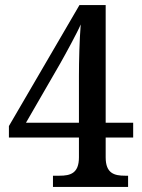

<svg xmlns="http://www.w3.org/2000/svg" viewBox="-20 -734 558 754"><path d="M188 0H483V-44H471C429 -44 395 -53 395 -116V-194H503V-252H395V-714H292L15 -239V-194H290V-116C290 -53 256 -44 214 -44H188ZM82 -252 216 -484C237 -521 284 -607 297 -638C292 -576 290 -494 290 -436V-252Z"/></svg>

Font: Noto Serif Tamil SemiCondensed Medium
Style: Regular
Weight: 500
Width: 4
Designer: Indian Type Foundry, Tom Grace, and the Monotype Design Team
Foundry: Monotype Imaging Inc.
Version: Version 2.004